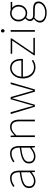

<svg xmlns="http://www.w3.org/2000/svg" viewBox="1552 -2332 1036 4181"><g transform="rotate(-90 2070.5 -241.0)"><path d="M218 13Q177 13 142.5 -2Q108 -17 87 -48.5Q66 -80 66 -130Q66 -218 149 -263.5Q232 -309 410 -329Q412 -372 402.5 -412.5Q393 -453 365 -480Q337 -507 282 -507Q226 -507 181 -485Q136 -463 110 -443L92 -472Q109 -484 137.5 -500Q166 -516 203.5 -528Q241 -540 284 -540Q346 -540 381.5 -512.5Q417 -485 431.5 -440Q446 -395 446 -341V0H416L411 -70H408Q368 -37 319.5 -12Q271 13 218 13ZM221 -20Q268 -20 313 -42.5Q358 -65 410 -109V-298Q296 -286 228.5 -263.5Q161 -241 132 -208.5Q103 -176 103 -131Q103 -70 138 -45Q173 -20 221 -20Z M754 13Q713 13 678.5 -2Q644 -17 623 -48.5Q602 -80 602 -130Q602 -218 685 -263.5Q768 -309 946 -329Q948 -372 938.5 -412.5Q929 -453 901 -480Q873 -507 818 -507Q762 -507 717 -485Q672 -463 646 -443L628 -472Q645 -484 673.5 -500Q702 -516 739.5 -528Q777 -540 820 -540Q882 -540 917.5 -512.5Q953 -485 967.5 -440Q982 -395 982 -341V0H952L947 -70H944Q904 -37 855.5 -12Q807 13 754 13ZM757 -20Q804 -20 849 -42.5Q894 -65 946 -109V-298Q832 -286 764.5 -263.5Q697 -241 668 -208.5Q639 -176 639 -131Q639 -70 674 -45Q709 -20 757 -20Z M1177 0V-527H1207L1213 -443H1215Q1256 -484 1299 -512Q1342 -540 1397 -540Q1478 -540 1517 -490.5Q1556 -441 1556 -339V0H1520V-334Q1520 -421 1490.5 -464Q1461 -507 1393 -507Q1344 -507 1303.5 -481Q1263 -455 1213 -403V0Z M1837 0 1678 -527H1718L1819 -174Q1828 -137 1837.5 -103.5Q1847 -70 1855 -35H1860Q1870 -70 1879.5 -103.5Q1889 -137 1899 -174L2000 -527H2048L2149 -174Q2159 -137 2169 -103.5Q2179 -70 2189 -35H2193Q2202 -70 2212 -103.5Q2222 -137 2232 -174L2330 -527H2368L2214 0H2165L2067 -341Q2055 -379 2045.5 -416Q2036 -453 2025 -491H2020Q2010 -453 2000 -415Q1990 -377 1977 -339L1881 0Z M2694 13Q2628 13 2573 -20Q2518 -53 2485.5 -114.5Q2453 -176 2453 -262Q2453 -327 2471.5 -378Q2490 -429 2522.5 -465.5Q2555 -502 2595.5 -521Q2636 -540 2680 -540Q2741 -540 2785.5 -512Q2830 -484 2854.5 -429.5Q2879 -375 2879 -297Q2879 -289 2879 -280.5Q2879 -272 2877 -261H2491Q2491 -192 2516.5 -137.5Q2542 -83 2588 -51.5Q2634 -20 2696 -20Q2741 -20 2776 -33Q2811 -46 2841 -68L2857 -37Q2827 -19 2790 -3Q2753 13 2694 13ZM2491 -294H2844Q2844 -401 2799 -454Q2754 -507 2680 -507Q2633 -507 2592 -481.5Q2551 -456 2524 -408.5Q2497 -361 2491 -294Z M2957 0V-19L3279 -494H2992V-527H3326V-507L3004 -33H3337V0Z M3471 0V-527H3507V0ZM3490 -660Q3474 -660 3464 -671Q3454 -682 3454 -701Q3454 -718 3464 -728.5Q3474 -739 3490 -739Q3505 -739 3515.5 -728.5Q3526 -718 3526 -701Q3526 -682 3515.5 -671Q3505 -660 3490 -660Z M3886 257Q3819 257 3770.5 238.5Q3722 220 3696 187Q3670 154 3670 110Q3670 75 3691.5 40.5Q3713 6 3750 -20V-24Q3730 -36 3716.5 -57Q3703 -78 3703 -108Q3703 -144 3723.5 -168.5Q3744 -193 3761 -205V-209Q3736 -231 3715 -268.5Q3694 -306 3694 -354Q3694 -408 3718 -450Q3742 -492 3783.5 -516Q3825 -540 3875 -540Q3898 -540 3915.5 -536Q3933 -532 3944 -527H4120V-494H3994Q4022 -471 4039 -435Q4056 -399 4056 -354Q4056 -302 4032 -259.5Q4008 -217 3967 -192Q3926 -167 3875 -167Q3853 -167 3828.5 -173.5Q3804 -180 3786 -191Q3768 -177 3754 -157.5Q3740 -138 3740 -111Q3740 -81 3761 -59.5Q3782 -38 3843 -38H3960Q4047 -38 4088 -9.5Q4129 19 4129 80Q4129 124 4099 165Q4069 206 4014.5 231.5Q3960 257 3886 257ZM3875 -200Q3914 -200 3946.5 -219.5Q3979 -239 3999 -274Q4019 -309 4019 -354Q4019 -401 3999.5 -435.5Q3980 -470 3947.5 -488.5Q3915 -507 3875 -507Q3836 -507 3803.5 -488.5Q3771 -470 3751.5 -436Q3732 -402 3732 -354Q3732 -309 3752 -274Q3772 -239 3804.5 -219.5Q3837 -200 3875 -200ZM3888 225Q3951 225 3996.5 204Q4042 183 4067 150.5Q4092 118 4092 84Q4092 37 4059.5 17.5Q4027 -2 3965 -2H3845Q3840 -2 3821.5 -4Q3803 -6 3781 -11Q3742 15 3725 46.5Q3708 78 3708 107Q3708 159 3755 192Q3802 225 3888 225Z"/></g></svg>

Font: Noto Sans TC Thin Thin
Style: Regular
Weight: 250
Version: Version 2.004-H2;hotconv 1.0.118;makeotfexe 2.5.65603